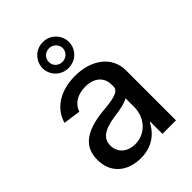

<svg xmlns="http://www.w3.org/2000/svg" viewBox="-234 -914 1034 1034"><g transform="rotate(-45 283.5 -397.0)"><path d="M218 11C296 11 355 -27 388 -92H392V0H495V-382C495 -482 409 -554 279 -554C161 -554 83 -496 61 -415L160 -401C175 -448 220 -474 278 -474C344 -474 386 -438 386 -382V-366C386 -329 333 -320 249 -313C111 -298 45 -248 45 -149C45 -44 121 11 218 11ZM149 -154C149 -204 183 -235 277 -248C323 -254 363 -262 387 -276V-212C387 -123 324 -64 250 -64C192 -64 149 -98 149 -154ZM185 -706C186 -651 230 -608 286 -608C341 -608 386 -651 386 -706C386 -761 341 -806 286 -805C230 -806 186 -761 185 -706ZM233 -706C232 -735 256 -758 286 -758C315 -758 339 -735 339 -706C339 -678 315 -655 286 -655C256 -654 232 -678 233 -706Z"/></g></svg>

Font: Wafeq Medium
Style: Regular
Weight: 500
Designer: Rasmus Andersson & Azza Alameddine
Foundry: Google & TypeTogether
Version: Version 3.000;January 28, 2025;FontCreator 15.0.0.3014 64-bi